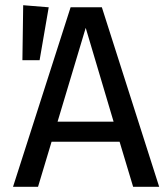

<svg xmlns="http://www.w3.org/2000/svg" viewBox="-20 -717 637 737"><path d="M439 -173H178L126 0H30L251 -689H371L591 0H491ZM416 -250 309 -610 201 -250ZM167 -689 132 -486H66L69 -697Z"/></svg>

Font: FiraGO
Style: Regular
Weight: 400
Designer: bBox Type
Foundry: bBox Type GmbH
Version: Version 1.001;April 20, 2020;FontCreator 12.0.0.2555 64-bit